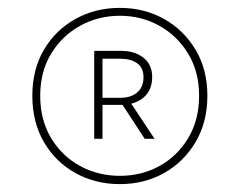

<svg xmlns="http://www.w3.org/2000/svg" viewBox="-20 -760 607 487"><path d="M284 -293Q222 -293 171.5 -321Q121 -349 91.5 -399.5Q62 -450 62 -517Q62 -584 91.5 -634Q121 -684 171.5 -712Q222 -740 284 -740Q346 -740 396 -712Q446 -684 476 -634Q506 -584 506 -517Q506 -450 476 -399.5Q446 -349 396 -321Q346 -293 284 -293ZM284 -314Q339 -314 384.5 -339Q430 -364 457.5 -410Q485 -456 485 -517Q485 -578 457.5 -623.5Q430 -669 384.5 -694.5Q339 -720 284 -720Q229 -720 183 -694.5Q137 -669 109.5 -623.5Q82 -578 82 -517Q82 -456 109.5 -410Q137 -364 183 -339Q229 -314 284 -314ZM347 -408 283 -506H307L372 -408ZM219 -408V-631H287Q322 -631 344 -613.5Q366 -596 366 -565Q366 -531 344 -512.5Q322 -494 287 -494H229V-512H286Q312 -512 328 -525.5Q344 -539 344 -564Q344 -588 328 -599.5Q312 -611 286 -611H230L240 -620V-408Z"/></svg>

Font: SUSE Thin
Style: Regular
Weight: 250
Designer: Rene Bieder
Foundry: SUSE
Version: Version 1.000